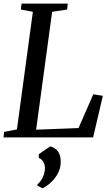

<svg xmlns="http://www.w3.org/2000/svg" viewBox="-26 -763 618 1066"><path d="M-6.5 0 -3 -30.5 68 -44.5 156.5 -697.5 89.5 -710 94 -743H350L347 -710L263.5 -697.5L174.5 -43L410 -52L492 -239.5L545 -231L491 0ZM182 268V260.5Q195 250 204.2 235Q213.5 220 218.5 203Q223.5 186 223.5 170Q223 149.5 214 134.5Q205 119.5 189.5 114.5V93L253 49.5Q284 58.5 298 81Q312 103.5 311 137Q311 168 297.2 195.8Q283.5 223.5 261 245.8Q238.5 268 210.5 282.5Z"/></svg>

Font: Merriweather 72pt
Style: Italic
Weight: 400
Italic angle: -7.8°
Version: Version 2.101